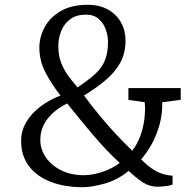

<svg xmlns="http://www.w3.org/2000/svg" viewBox="-20 -772 797 800"><path d="M733 -405V-356L656 -346Q657 -298 645 -253.8Q633 -209.5 612.5 -172.2Q592 -135 568 -108Q583 -93 597.8 -81Q612.5 -69 628 -60.2Q643.5 -51.5 661 -46.2Q678.5 -41 699 -40V-3Q692.5 0 680.8 2Q669 4 657 5Q645 6 638 6Q603.5 6 576.8 -11.2Q550 -28.5 516 -60Q470.5 -22.5 416.5 -7.2Q362.5 8 325 8Q248.5 8 190.8 -14.5Q133 -37 100.5 -80Q68 -123 68 -185Q68 -226.5 89 -262.5Q110 -298.5 147 -327Q184 -355.5 232 -374Q197.5 -417.5 170.8 -467.5Q144 -517.5 144 -573Q144 -618 166.2 -659Q188.5 -700 233.2 -726Q278 -752 345 -752Q395 -752 430.2 -732Q465.5 -712 484.2 -678.5Q503 -645 503 -604Q503 -551.5 481.8 -512Q460.5 -472.5 421.8 -439.5Q383 -406.5 330 -374Q362 -331 393.2 -293Q424.5 -255 458 -218.5Q491.5 -182 531 -144Q553 -172.5 565.5 -208Q578 -243.5 582 -279.5Q586 -315.5 583 -346L515 -356V-405ZM223 -579Q223 -538.5 236 -507.2Q249 -476 267.5 -451.8Q286 -427.5 303 -408Q348.5 -438 376.5 -463.8Q404.5 -489.5 417.2 -520.8Q430 -552 430 -598Q430 -622 421 -648.2Q412 -674.5 391.8 -692.8Q371.5 -711 338 -711Q298 -711 272.5 -692Q247 -673 235 -642.8Q223 -612.5 223 -579ZM329 -42Q363.5 -42 404.8 -55.2Q446 -68.5 479 -93Q453 -116.5 424.5 -146.5Q396 -176.5 367.2 -210.2Q338.5 -244 311.2 -277.5Q284 -311 260 -341Q206 -314 177 -275.5Q148 -237 148 -189Q148 -149.5 171.2 -116Q194.5 -82.5 235.2 -62.2Q276 -42 329 -42Z"/></svg>

Font: Merriweather Light 18pt Light
Style: Regular
Weight: 300
Version: Version 2.100